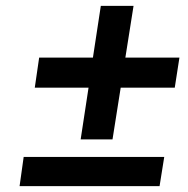

<svg xmlns="http://www.w3.org/2000/svg" viewBox="-20 -640 644 657"><path d="M99 -340H283L256 -163H365L393 -340H578L594 -443H409L437 -620H325L298 -443H114ZM47 -3H526L542 -103H61Z"/></svg>

Font: Jost Medium
Style: Italic
Weight: 500
Italic angle: -5°
Version: Version 3.710